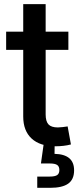

<svg xmlns="http://www.w3.org/2000/svg" viewBox="-20 -692 378 916"><path d="M306.2 -541V-454.1H9.3V-541ZM90.8 -672.4H197.8V-146Q197.8 -113.3 211.2 -98.6Q224.6 -84 256.3 -84Q265.1 -84 279.1 -85.7Q293 -87.4 302.7 -88.9L318.4 -2.9Q302.2 1.5 283 3.7Q263.7 5.9 245.1 5.9Q170.9 5.9 130.9 -31Q90.8 -67.9 90.8 -136.2ZM157.7 204.1V150.4H216.8Q242.2 150.4 252.7 143.3Q263.2 136.2 263.2 119.1Q263.2 102.1 252.7 95Q242.2 87.9 216.8 87.9H175.3L190.9 -22.9H240.7V0L240.2 42Q286.6 43 310.1 62.5Q333.5 82 333.5 120.6Q333.5 164.1 305.4 184.1Q277.3 204.1 219.2 204.1Z"/></svg>

Font: Inter 17pt Medium
Style: Regular
Weight: 500
Version: Version 4.001;git-66647c0bb